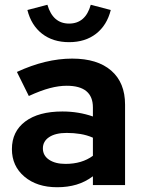

<svg xmlns="http://www.w3.org/2000/svg" viewBox="-20 -777 595 806"><path d="M220 9Q135 9 82.5 -35.5Q30 -80 30 -151Q30 -225 86 -267Q142 -309 242 -309Q310 -309 370 -288V-326Q370 -417 260 -417Q227 -417 189 -407Q151 -397 101 -374L51 -475Q172 -531 283 -531Q389 -531 447 -480.5Q505 -430 505 -338V0H370V-37Q338 -13 301 -2Q264 9 220 9ZM160 -154Q160 -124 186 -106.5Q212 -89 255 -89Q324 -89 370 -123V-199Q345 -210 317.5 -214.5Q290 -219 260 -219Q213 -219 186.5 -201.5Q160 -184 160 -154ZM270 -600Q202 -600 156.5 -635.5Q111 -671 95 -735L179 -757Q202 -678 270 -678Q339 -678 361 -757L445 -735Q429 -671 383.5 -635.5Q338 -600 270 -600Z"/></svg>

Font: Red Hat Display
Style: Bold
Weight: 700
Designer: Pentagram, MCKL
Foundry: Pentagram, MCKL
Version: Version 1.023; ttfautohint (v1.8.3)